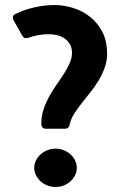

<svg xmlns="http://www.w3.org/2000/svg" viewBox="-20 -724 483 758"><path d="M283.2 -61Q283.2 -45.9 276.4 -32.2Q269.5 -18.6 258.1 -8.1Q246.6 2.4 231.4 8.3Q216.3 14.2 199.2 14.2Q182.6 14.2 167.2 8.3Q151.9 2.4 140.4 -8.1Q128.9 -18.6 122.1 -32.2Q115.2 -45.9 115.2 -61Q115.2 -76.7 122.1 -90.6Q128.9 -104.5 140.4 -114.7Q151.9 -125 167.2 -131.1Q182.6 -137.2 199.2 -137.2Q216.3 -137.2 231.4 -131.1Q246.6 -125 258.1 -114.7Q269.5 -104.5 276.4 -90.6Q283.2 -76.7 283.2 -61ZM402.8 -512.2Q402.8 -482.9 393.1 -456.1Q383.3 -429.2 368.4 -404.8Q353.5 -380.4 335.4 -357.9Q317.4 -335.4 301 -314.5Q284.7 -293.5 272.2 -273.7Q259.8 -253.9 255.9 -234.9Q253.4 -224.6 249.5 -220.2Q245.6 -215.8 234.9 -215.8H162.1Q152.3 -215.8 147.7 -220.9Q143.1 -226.1 143.1 -234.9Q143.1 -265.6 152.1 -292.5Q161.1 -319.3 174.6 -343.8Q188 -368.2 203.6 -390.1Q219.2 -412.1 232.7 -433.3Q246.1 -454.6 255.1 -474.9Q264.2 -495.1 264.2 -516.1Q264.2 -547.9 240 -568.4Q215.8 -588.9 169.9 -588.9Q150.4 -588.9 130.1 -585.2Q109.9 -581.5 92.8 -575.2Q84.5 -572.3 78.6 -573.5Q72.8 -574.7 67.9 -583L34.2 -643.1Q24.4 -661.1 41 -668.9Q74.7 -685.5 115 -694.8Q155.3 -704.1 195.8 -704.1Q231 -704.1 267.8 -692.9Q304.7 -681.6 334.7 -658.2Q364.7 -634.8 383.8 -598.6Q402.8 -562.5 402.8 -512.2Z"/></svg>

Font: New Telegraph
Style: Bold
Weight: 700
Designer: Frank Baranowski
Foundry: Frank Baranowski
Version: Version 3.001